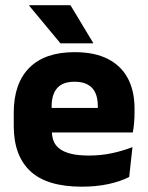

<svg xmlns="http://www.w3.org/2000/svg" viewBox="-20 -707 570 740"><path d="M295 12.5Q161 12.5 97 -47.2Q33 -107 33 -221.5V-272.5Q33 -385.5 93 -445.8Q153 -506 267.5 -506Q344.5 -506 395.8 -479.8Q447 -453.5 472.8 -405Q498.5 -356.5 498.5 -288.5V-272Q498.5 -253 496.8 -233.2Q495 -213.5 492 -196.5H354Q356 -225.5 356.5 -251.2Q357 -277 357 -298Q357 -328.5 347.5 -349.2Q338 -370 318.2 -381Q298.5 -392 267.5 -392Q221.5 -392 200.2 -367.2Q179 -342.5 179 -297V-252L180 -235.5V-200.5Q180 -181.5 186.2 -164.5Q192.5 -147.5 208.2 -134.8Q224 -122 251.8 -114.8Q279.5 -107.5 322.5 -107.5Q368 -107.5 410 -116.2Q452 -125 490.5 -140L478 -25Q444 -7.5 397.5 2.5Q351 12.5 295 12.5ZM114 -196.5V-291H461V-196.5ZM251.5 -687 339 -542V-540H213L92.5 -685V-687Z"/></svg>

Font: Anek Odia Medium
Style: Bold
Weight: 700
Version: Version 1.003